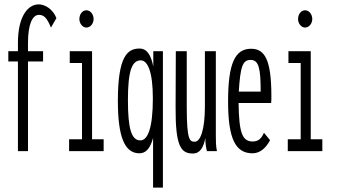

<svg xmlns="http://www.w3.org/2000/svg" viewBox="-20 -691 1540 878"><path d="M62 0H108V-410H177V-457H108V-495C108 -582 129 -623 158 -623C182 -623 195 -608 213 -565L238 -608C222 -650 185 -671 157 -671C108 -671 62 -617 62 -495V-457H18V-410H62Z M375 -565C393 -565 408 -583 408 -604C408 -626 393 -644 375 -644C357 -644 343 -626 343 -604C343 -583 358 -565 375 -565ZM296 0H454V-54H401V-457H299V-403H355V-54H296Z M680 167H725V-457H681V-387C671 -436 654 -469 618 -469C563 -469 519 -434 519 -230C519 -67 549 8 615 10C645 11 666 -9 680 -60ZM622 -49C581 -49 565 -102 565 -233C565 -367 583 -415 624 -415C654 -415 679 -366 679 -241C679 -107 656 -49 622 -49Z M862 11C896 11 911 -19 919 -60C919 -37 921 -23 926 0H972C967 -24 967 -47 967 -71V-457H917V-205C917 -96 896 -43 871 -43C848 -43 834 -47 834 -202V-457H784L783 -202C782 -24 806 11 862 11Z M1135 10C1169 10 1196 -14 1215 -50L1187 -84C1177 -61 1164 -44 1136 -44C1088 -44 1073 -82 1071 -220H1220C1221 -231 1221 -238 1221 -251C1221 -420 1190 -468 1128 -468C1055 -468 1023 -402 1023 -227C1023 -54 1058 10 1135 10ZM1072 -272C1079 -388 1090 -417 1126 -417C1164 -417 1172 -377 1172 -272Z M1375 -565C1393 -565 1408 -583 1408 -604C1408 -626 1393 -644 1375 -644C1357 -644 1343 -626 1343 -604C1343 -583 1358 -565 1375 -565ZM1296 0H1454V-54H1401V-457H1299V-403H1355V-54H1296Z"/></svg>

Font: Inconsolata UltraCondensed Thin
Style: Regular
Weight: 100
Width: 1
Monospace: yes
Designer: Raph Levien, Cyreal, Brenton Simpson
Foundry: Raph Levien, Cyreal, Google
Version: Version 3.100